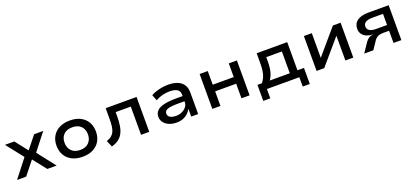

<svg xmlns="http://www.w3.org/2000/svg" viewBox="34 -1475 5549 2575"><g transform="rotate(-20 2808.5 -187.5)"><path d="M31 0 254 -286 257 -222 40 -498H173L315 -317H311L456 -498H586L371 -224L374 -284L596 0H463L311 -193H315L161 0Z M967 9Q880 9 816.5 -23.5Q753 -56 719 -114.5Q685 -173 685 -250Q685 -327 719 -385Q753 -443 816.5 -475.5Q880 -508 967 -508Q1055 -508 1117.5 -475.5Q1180 -443 1214 -385Q1248 -327 1248 -250Q1248 -173 1214.5 -114.5Q1181 -56 1118 -23.5Q1055 9 967 9ZM967 -88Q1046 -88 1090 -133Q1134 -178 1134 -250Q1134 -323 1090.5 -367Q1047 -411 967 -411Q887 -411 843.5 -367Q800 -323 800 -250Q800 -178 844 -133Q888 -88 967 -88Z M1380 13 1341 -78Q1382 -92 1409 -113Q1436 -134 1451 -165.5Q1466 -197 1471.5 -242Q1477 -287 1477 -347V-498H1918V0H1801V-403H1585V-343Q1585 -267 1575 -207.5Q1565 -148 1541.5 -104Q1518 -60 1478.5 -31.5Q1439 -3 1380 13Z M2308 9Q2248 9 2201 -11Q2154 -31 2127.5 -66.5Q2101 -102 2101 -146Q2101 -198 2134 -232Q2167 -266 2237 -282Q2307 -298 2416 -298H2520V-224H2422Q2366 -224 2327 -220.5Q2288 -217 2263.5 -208.5Q2239 -200 2227.5 -186Q2216 -172 2216 -151Q2216 -114 2248 -96Q2280 -78 2331 -78Q2377 -78 2416 -96Q2455 -114 2478.5 -144.5Q2502 -175 2502 -211V-320Q2502 -372 2464 -394.5Q2426 -417 2355 -417Q2305 -417 2256 -404.5Q2207 -392 2157 -364L2124 -448Q2159 -468 2199.5 -481Q2240 -494 2283.5 -501Q2327 -508 2371 -508Q2445 -508 2500 -486.5Q2555 -465 2585.5 -421Q2616 -377 2616 -306V0H2517V-106L2514 -107Q2497 -75 2468.5 -48.5Q2440 -22 2400.5 -6.5Q2361 9 2308 9Z M2818 0V-498H2934V-303H3234V-498H3350V0H3234V-208H2934V0Z M3497 133V-96H3560Q3587 -128 3602.5 -164.5Q3618 -201 3625 -247.5Q3632 -294 3632 -355V-498H4068V-96H4161V133H4060V0H3597V133ZM3672 -94H3958V-405H3735V-332Q3735 -261 3720 -200.5Q3705 -140 3672 -94Z M4306 0V-498H4419V-140H4414L4720 -498H4830V0H4717V-359H4722L4415 0Z M4986 0 5077 -135Q5098 -165 5124 -181.5Q5150 -198 5183 -198H5190L5187 -200Q5139 -202 5098.5 -218Q5058 -234 5034.5 -266Q5011 -298 5011 -345Q5011 -418 5067 -458Q5123 -498 5229 -498H5516V0H5404V-174H5316Q5274 -174 5244.5 -160Q5215 -146 5194 -116L5116 0ZM5251 -256H5405V-415H5251Q5188 -415 5156 -394.5Q5124 -374 5124 -336Q5124 -296 5156 -276Q5188 -256 5251 -256Z"/></g></svg>

Font: Nunito Sans 7pt SemiExpanded SemiBold
Style: Regular
Weight: 600
Width: 6
Designer: Vernon Adams
Foundry: Vernon Adams
Version: Version 3.101;gftools[0.9.27]